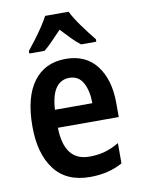

<svg xmlns="http://www.w3.org/2000/svg" viewBox="-87 -825 659 895"><g transform="rotate(-10 242.5 -378.0)"><path d="M249 -552Q344 -552 395 -485.5Q446 -419 446 -308V-242H158Q161 -84 280 -84Q319 -84 352 -93Q385 -102 421 -123V-27Q355 10 267 10Q155 10 98.5 -64.5Q42 -139 42 -268Q42 -406 96 -479Q150 -552 249 -552ZM251 -462Q210 -462 186.5 -429Q163 -396 159 -327H336Q336 -386 315 -424Q294 -462 251 -462ZM301 -766Q318 -732 347.5 -691.5Q377 -651 404 -618V-606H332Q311 -622 289.5 -644Q268 -666 245 -691Q221 -666 199.5 -643.5Q178 -621 159 -606H87V-618Q104 -639 124 -665.5Q144 -692 161.5 -718.5Q179 -745 190 -766Z"/></g></svg>

Font: Noto Sans Thai Looped Condensed SemiBold
Style: Regular
Weight: 600
Width: 3
Designer: Sasikarn Vongin, Ben Mitchell
Foundry: The Fontpad Ltd
Version: Version 1.001; ttfautohint (v1.8.4.7-5d5b)